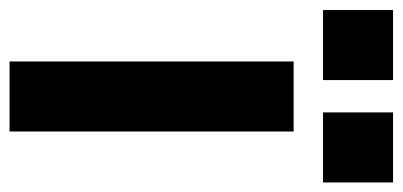

<svg xmlns="http://www.w3.org/2000/svg" viewBox="-304 -588 823 392"><g transform="rotate(90 107.0 -391.5)"><path d="M36 0V-580H179V0ZM140 -640V-783H283V-640ZM-69 -640V-783H74V-640Z"/></g></svg>

Font: Orbitron ExtraBold
Style: Regular
Weight: 800
Designer: Matt McInerney
Foundry: The League of Moveable Type
Version: Version 2.001